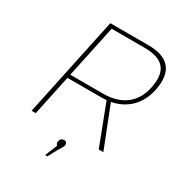

<svg xmlns="http://www.w3.org/2000/svg" viewBox="-198 -801 1040 1117"><g transform="rotate(30 322.5 -243.0)"><path d="M472 -670H216L74 0H102L159 -270H387C399 -270 410 -271 421 -272L525 0H556L448 -275C550 -295 616 -363 638 -464C667 -602 609 -670 472 -670ZM164 -294 239 -646H460C589 -646 636 -586 610 -464C588 -360 514 -294 385 -294ZM271 184H286L320 121C330 103 340 92 343 80V79C346 62 339 53 324 53C309 53 299 61 296 78V79C294 89 297 97 305 101Z"/></g></svg>

Font: LT Wave Mono Thin
Style: Italic
Weight: 100
Designer: Daniel Lyons
Version: Version 2.5 (Glyphs App)